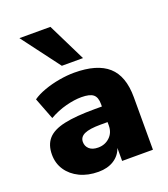

<svg xmlns="http://www.w3.org/2000/svg" viewBox="-141 -861 849 972"><g transform="rotate(-20 284.0 -375.5)"><path d="M223 11Q166 11 122.5 -10Q79 -31 54.5 -67.5Q30 -104 30 -151Q30 -204 58 -235.5Q86 -267 148 -280.5Q210 -294 313 -294H351V-308Q351 -344 332.5 -359Q314 -374 269 -374Q231 -374 185 -362Q139 -350 95 -325L50 -442Q75 -460 114 -474Q153 -488 196 -495.5Q239 -503 277 -503Q400 -503 459.5 -450Q519 -397 519 -283V0H353V-70Q340 -32 306 -10.5Q272 11 223 11ZM263 -105Q300 -105 325.5 -129Q351 -153 351 -192V-210H313Q254 -210 226.5 -197.5Q199 -185 199 -158Q199 -135 215.5 -120Q232 -105 263 -105ZM231 -557 77 -762H244L345 -557Z"/></g></svg>

Font: Nunito Sans Black
Style: Regular
Weight: 900
Designer: Vernon Adams
Foundry: Vernon Adams
Version: Version 3.006; ttfautohint (v1.8.3)